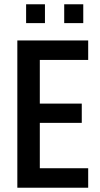

<svg xmlns="http://www.w3.org/2000/svg" viewBox="-20 -877 469 897"><path d="M61 0V-688H392V-597H166V-393H362V-303H166V-91H392V0ZM102 -769V-857H190V-769ZM280 -769V-857H369V-769Z"/></svg>

Font: Saira Condensed SemiBold
Style: Regular
Weight: 600
Width: 3
Designer: Hector Gatti with collaboration of the Omnibus-Type team
Foundry: Omnibus-Type
Version: Version 1.100